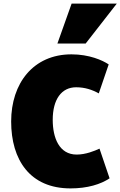

<svg xmlns="http://www.w3.org/2000/svg" viewBox="-20 -1020 669 1067"><path d="M372 27C466 27 540 4 589 -29L533 -194C505 -181 456 -161 406 -161C309 -161 273 -254 273 -354C273 -468 322 -535 403 -535C452 -535 493 -521 529 -501L584 -662C550 -685 476 -718 377 -718C165 -718 42 -557 42 -345C42 -132 146 27 372 27ZM456 -778 629 -1000H378L299 -778Z"/></svg>

Font: Repo ExtraBlack
Style: Regular
Weight: 400
Designer: Stefan Peev
Foundry: Context Ltd
Version: Version 001.502